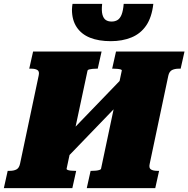

<svg xmlns="http://www.w3.org/2000/svg" viewBox="-60 -978 979 998"><path d="M197 -179 632 -630 659 -543 224 -92ZM-40 0 -20 -90H-9Q11 -90 25 -97Q39 -104 44 -126L141 -585Q146 -607 134.5 -614Q123 -621 103 -621H92L112 -710H468L448 -621H440Q431 -621 420.5 -620Q410 -619 403 -617Q396 -615 395 -611L286 -100Q286 -97 292 -94.5Q298 -92 308.5 -91Q319 -90 328 -90H336L316 0ZM391 0 411 -90H419Q429 -90 439 -91Q449 -92 456.5 -94.5Q464 -97 465 -100L573 -611Q574 -615 567.5 -617Q561 -619 551 -620Q541 -621 531 -621H523L543 -710H899L879 -621H869Q849 -621 834.5 -614Q820 -607 815 -585L718 -126Q713 -104 725 -97Q737 -90 757 -90H767L747 0ZM317 -958Q316 -952 315 -944Q314 -936 314 -928Q314 -874 338.5 -837Q363 -800 408 -782Q453 -764 516 -764Q576 -764 623.5 -783.5Q671 -803 700 -845.5Q729 -888 737 -958H583Q580 -922 572 -902Q564 -882 551 -874Q538 -866 520 -866Q502 -866 490 -874Q478 -882 472.5 -902Q467 -922 471 -958Z"/></svg>

Font: Roboto Serif Black
Style: Italic
Weight: 900
Italic angle: -10°
Version: Version 1.008